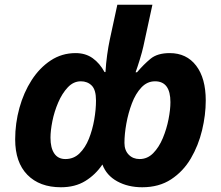

<svg xmlns="http://www.w3.org/2000/svg" viewBox="-20 -780 932 810"><path d="M237 10Q147 10 95.5 -42.5Q44 -95 44 -192Q44 -260 62 -325Q80 -390 113.5 -442Q147 -494 194 -525Q241 -556 299 -556Q341 -556 371 -534.5Q401 -513 421 -476H425Q427 -512 432 -548Q437 -584 443 -612L475 -760H623L585 -585Q580 -562 570 -529.5Q560 -497 552 -475H558Q586 -508 615 -532Q644 -556 696 -556Q767 -556 807.5 -503Q848 -450 848 -356Q848 -295 832.5 -230.5Q817 -166 785 -111.5Q753 -57 702 -23.5Q651 10 580 10Q520 10 474.5 -15Q429 -40 412 -86Q383 -43 340 -16.5Q297 10 237 10ZM256 -109Q291 -109 315.5 -133Q340 -157 355 -194.5Q370 -232 377.5 -275Q385 -318 385 -356Q385 -401 367 -419Q349 -437 321 -437Q290 -437 266 -411.5Q242 -386 225.5 -347.5Q209 -309 201 -269Q193 -229 193 -199Q193 -156 209 -132.5Q225 -109 256 -109ZM569 -109Q602 -109 626.5 -134Q651 -159 667 -197.5Q683 -236 691 -277Q699 -318 699 -349Q699 -437 634 -437Q601 -437 576.5 -411Q552 -385 536.5 -344Q521 -303 513 -258.5Q505 -214 505 -177Q505 -146 523 -127.5Q541 -109 569 -109Z"/></svg>

Font: Noto IKEA Latin
Style: Bold Italic
Weight: 700
Italic angle: -12°
Designer: Monotype Design Team
Foundry: Monotype Imaging Inc.
Version: Version 1.0